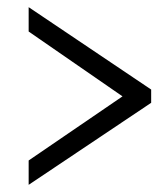

<svg xmlns="http://www.w3.org/2000/svg" viewBox="-20 -626 465 536"><path d="M60 -110 402 -339V-376L60 -606V-538L322 -357L60 -178Z"/></svg>

Font: Noto Serif Tamil ExtraCondensed Medium
Style: Italic
Weight: 500
Width: 2
Italic angle: -12°
Designer: Indian Type Foundry, Tom Grace, and the Monotype Design Team
Foundry: Monotype Imaging Inc.
Version: Version 2.003